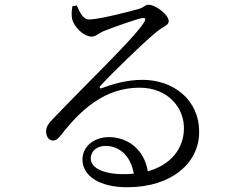

<svg xmlns="http://www.w3.org/2000/svg" viewBox="-20 -761 1040 808"><path d="M502 -28C405 -28 362 -59 362 -94C362 -126 389 -147 424 -147C481 -147 530 -107 543 -30C530 -29 516 -28 502 -28ZM285 -735C281 -716 280 -695 284 -679C292 -650 329 -607 367 -607C383 -607 397 -622 416 -630C459 -647 546 -678 578 -685C590 -687 596 -683 587 -668C545 -601 364 -429 207 -265C184 -242 175 -228 174 -210C173 -185 188 -170 200 -170C215 -169 223 -175 238 -194C322 -302 423 -392 567 -392C690 -392 757 -304 754 -216C752 -138 702 -68 602 -40C586 -138 511 -184 439 -184C374 -184 327 -143 327 -90C327 -18 403 27 515 27C704 27 816 -76 818 -201C821 -340 710 -425 580 -425C513 -425 454 -407 408 -390C400 -386 396 -394 403 -400C448 -450 581 -579 632 -621C667 -652 690 -653 690 -672C690 -699 635 -741 605 -741C591 -741 588 -731 566 -724C521 -711 395 -679 355 -679C329 -679 316 -709 303 -738Z"/></svg>

Font: Noto Serif CJK JP
Style: Regular
Weight: 400
Designer: Ryoko NISHIZUKA 西塚涼子 (kana & ideographs); Frank Grießhammer (Latin, Greek & Cyrillic); Wenlong ZHANG 张文龙 (bopomofo); San
Foundry: Adobe Systems Incorporated
Version: Version 1.000;PS 1;hotconv 16.6.53;makeotf.lib2.5.65590